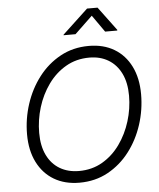

<svg xmlns="http://www.w3.org/2000/svg" viewBox="-62 -996 879 1059"><g transform="rotate(-5 377.5 -466.5)"><path d="M335.4 9.8Q254.4 9.8 194.8 -25.6Q135.3 -61 102.5 -126.5Q69.8 -191.9 69.8 -280.8Q69.8 -366.7 96.4 -448.2Q123 -529.8 173.1 -595Q223.1 -660.2 293.5 -698.7Q363.8 -737.3 451.2 -737.3Q532.2 -737.3 591.6 -701.9Q650.9 -666.5 683.3 -601.3Q715.8 -536.1 715.8 -446.8Q715.8 -360.8 689.5 -279.3Q663.1 -197.8 613.3 -132.6Q563.5 -67.4 493.2 -28.8Q422.9 9.8 335.4 9.8ZM338.4 -54.7Q410.6 -54.7 468 -88.1Q525.4 -121.6 565.7 -178Q606 -234.4 627.4 -303.7Q648.9 -373 648.9 -444.8Q648.9 -517.1 623.8 -568.1Q598.6 -619.1 553.7 -646Q508.8 -672.9 448.7 -672.9Q376 -672.9 318.4 -639.4Q260.7 -606 220.2 -549.6Q179.7 -493.2 158.4 -423.8Q137.2 -354.5 137.2 -282.7Q137.2 -210.4 162.1 -159.4Q187 -108.4 232.4 -81.5Q277.8 -54.7 338.4 -54.7ZM384.3 -808.1H317.9L318.8 -811.5L460 -943.4H518.1L616.2 -811.5L615.2 -808.1H548.3L482.4 -901.9Z"/></g></svg>

Font: Inter 16pt Light
Style: Italic
Weight: 300
Italic angle: -9.3988°
Version: Version 4.001;git-66647c0bb